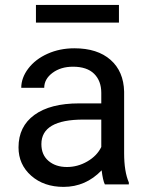

<svg xmlns="http://www.w3.org/2000/svg" viewBox="-20 -729 584 759"><path d="M53.2 0ZM394.5 0Q386.7 -15.6 381.8 -55.7Q318.8 9.8 231.4 9.8Q153.3 9.8 103.3 -34.4Q53.2 -78.6 53.2 -146.5Q53.2 -229 116 -274.7Q178.7 -320.3 292.5 -320.3H380.4V-361.8Q380.4 -409.2 352.1 -437.3Q323.7 -465.3 268.6 -465.3Q220.2 -465.3 187.5 -440.9Q154.8 -416.5 154.8 -381.8H64Q64 -421.4 92 -458.3Q120.1 -495.1 168.2 -516.6Q216.3 -538.1 273.9 -538.1Q365.2 -538.1 417 -492.4Q468.8 -446.8 470.7 -366.7V-123.5Q470.7 -50.8 489.3 -7.8V0ZM244.6 -68.8Q287.1 -68.8 325.2 -90.8Q363.3 -112.8 380.4 -147.9V-256.3H309.6Q143.6 -256.3 143.6 -159.2Q143.6 -116.7 171.9 -92.8Q200.2 -68.8 244.6 -68.8ZM450.2 -639.6H122.1V-709.5H450.2Z"/></svg>

Font: Roboto
Style: Regular
Weight: 400
Designer: Google
Version: Version 2.134; 2016; ttfautohint (v1.6)